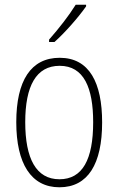

<svg xmlns="http://www.w3.org/2000/svg" viewBox="-20 -784 502 814"><path d="M345 -757V-764H301C271 -716 231 -665 188 -616V-606H211C254 -644 313 -711 345 -757ZM413 -265C413 -433 359 -539 233 -539C111 -539 49 -442 49 -266C49 -90 112 10 232 10C353 10 413 -89 413 -265ZM87 -266C87 -419 133 -505 233 -505C336 -505 375 -411 375 -266C375 -108 330 -24 232 -24C133 -24 87 -112 87 -266Z"/></svg>

Font: Noto Sans Thai Looped Condensed ExtraLight
Style: Regular
Weight: 200
Width: 3
Designer: Sasikarn Vongin, Ben Mitchell
Foundry: The Fontpad Ltd
Version: Version 1.001